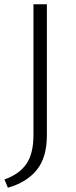

<svg xmlns="http://www.w3.org/2000/svg" viewBox="-20 -678 356 901"><path d="M137 -658H200V-44Q200 61 152.5 119.5Q105 178 17 203L1 164Q70 140 103.5 91.5Q137 43 137 -44Z"/></svg>

Font: Ysabeau SC Semilight
Style: Regular
Weight: 300
Designer: Christian Thalmann (Catharsis Fonts)
Version: Version 0.003